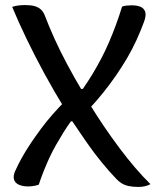

<svg xmlns="http://www.w3.org/2000/svg" viewBox="-20 -727 640 758"><path d="M527 11Q504 11 488 7.5Q472 4 460 -3.5Q448 -11 438 -22Q412 -49 382 -85.5Q352 -122 321 -166.5Q290 -211 258 -259L235 -299Q193 -367 155 -437Q117 -507 84.5 -574.5Q52 -642 28 -700Q41 -704 53.5 -705.5Q66 -707 79 -707Q101 -707 116 -703Q131 -699 141.5 -689.5Q152 -680 158 -663Q174 -621 195.5 -573.5Q217 -526 245 -473.5Q273 -421 307 -364L332 -319Q389 -226 452 -142Q515 -58 574 0Q565 5 553 8Q541 11 527 11ZM500 -706Q520 -706 534 -700.5Q548 -695 553 -681Q558 -667 549 -642Q535 -604 518.5 -568Q502 -532 482 -498Q462 -464 439 -430.5Q416 -397 388.5 -362.5Q361 -328 328 -293L274 -376H307Q328 -406 346 -436Q364 -466 380 -496.5Q396 -527 410 -559.5Q424 -592 437 -627Q450 -662 462 -701Q471 -704 480 -705Q489 -706 500 -706ZM91 9Q70 9 55 2.5Q40 -4 35.5 -18Q31 -32 40 -52Q52 -79 67.5 -106.5Q83 -134 101.5 -161.5Q120 -189 141 -217.5Q162 -246 187 -274.5Q212 -303 241 -332L286 -248H260Q244 -226 229.5 -202.5Q215 -179 201 -154.5Q187 -130 175 -104Q163 -78 152.5 -51.5Q142 -25 133 2Q125 5 113.5 7Q102 9 91 9Z"/></svg>

Font: Recursive Monospace Casual
Style: Regular
Weight: 400
Version: Version 1.047